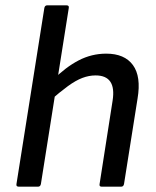

<svg xmlns="http://www.w3.org/2000/svg" viewBox="-20 -703 586 723"><path d="M51 0Q40 0 42 -10L147 -673Q149 -683 158 -683H230Q241 -683 239 -673L134 -10Q132 0 123 0ZM363 0Q353 0 355 -10L404 -324Q419 -419 340 -419Q315 -419 290 -409.5Q265 -400 235.5 -378.5Q206 -357 166 -322L178 -401Q227 -450 276 -475.5Q325 -501 380 -501Q449 -501 480.5 -458Q512 -415 498 -332L447 -10Q445 0 436 0Z"/></svg>

Font: Sofia Sans Medium
Style: Italic
Weight: 500
Italic angle: -9°
Version: Version 4.101